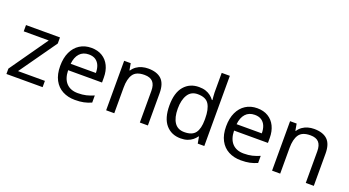

<svg xmlns="http://www.w3.org/2000/svg" viewBox="-53 -1352 3556 1954"><g transform="rotate(20 1724.5 -375.0)"><path d="M431 0H39V-58L327 -468H56V-536H424V-470L140 -68H431Z M762 -546Q831 -546 880.5 -516Q930 -486 956.5 -431.5Q983 -377 983 -304V-251H616Q618 -160 662.5 -112.5Q707 -65 787 -65Q838 -65 877.5 -74.5Q917 -84 959 -102V-25Q918 -7 878 1.5Q838 10 783 10Q707 10 648.5 -21Q590 -52 557.5 -113.5Q525 -175 525 -264Q525 -352 554.5 -415Q584 -478 637.5 -512Q691 -546 762 -546ZM761 -474Q698 -474 661.5 -433.5Q625 -393 618 -321H891Q891 -367 877 -401Q863 -435 834.5 -454.5Q806 -474 761 -474Z M1377 -546Q1473 -546 1522 -499.5Q1571 -453 1571 -349V0H1484V-343Q1484 -408 1455 -440Q1426 -472 1364 -472Q1275 -472 1241 -422Q1207 -372 1207 -278V0H1119V-536H1190L1203 -463H1208Q1226 -491 1252.5 -509.5Q1279 -528 1311 -537Q1343 -546 1377 -546Z M1927 10Q1827 10 1767 -59.5Q1707 -129 1707 -267Q1707 -405 1767.5 -475.5Q1828 -546 1928 -546Q1970 -546 2001 -535.5Q2032 -525 2055 -507Q2078 -489 2094 -467H2100Q2099 -480 2096.5 -505.5Q2094 -531 2094 -546V-760H2182V0H2111L2098 -72H2094Q2078 -49 2055 -30.5Q2032 -12 2000.5 -1Q1969 10 1927 10ZM1941 -63Q2026 -63 2060.5 -109.5Q2095 -156 2095 -250V-266Q2095 -366 2062 -419.5Q2029 -473 1940 -473Q1869 -473 1833.5 -416.5Q1798 -360 1798 -265Q1798 -169 1833.5 -116Q1869 -63 1941 -63Z M2559 -546Q2628 -546 2677.5 -516Q2727 -486 2753.5 -431.5Q2780 -377 2780 -304V-251H2413Q2415 -160 2459.5 -112.5Q2504 -65 2584 -65Q2635 -65 2674.5 -74.5Q2714 -84 2756 -102V-25Q2715 -7 2675 1.5Q2635 10 2580 10Q2504 10 2445.5 -21Q2387 -52 2354.5 -113.5Q2322 -175 2322 -264Q2322 -352 2351.5 -415Q2381 -478 2434.5 -512Q2488 -546 2559 -546ZM2558 -474Q2495 -474 2458.5 -433.5Q2422 -393 2415 -321H2688Q2688 -367 2674 -401Q2660 -435 2631.5 -454.5Q2603 -474 2558 -474Z M3174 -546Q3270 -546 3319 -499.5Q3368 -453 3368 -349V0H3281V-343Q3281 -408 3252 -440Q3223 -472 3161 -472Q3072 -472 3038 -422Q3004 -372 3004 -278V0H2916V-536H2987L3000 -463H3005Q3023 -491 3049.5 -509.5Q3076 -528 3108 -537Q3140 -546 3174 -546Z"/></g></svg>

Font: umalayalam05
Style: Book
Weight: 400
Designer: Jelle Bosma - Monotype Design Team
Foundry: Monotype Imaging Inc.
Version: Version 2.003